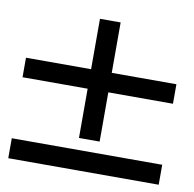

<svg xmlns="http://www.w3.org/2000/svg" viewBox="-63 -570 639 634"><g transform="rotate(10 256.5 -253.0)"><path d="M4.4 0V-66.9H508.8V0ZM508.8 -336.9V-271.5H292V-106.4H222.7V-271.5H4.4V-336.9H222.7V-505.9H292V-336.9Z"/></g></svg>

Font: Dima Niloofar
Style: Regular
Weight: 400
Designer: R.Balvardi
Foundry: Dima Software Group
Version: Version 3.00;November 13, 2018;FontCreator 11.5.0.2427 64-bi